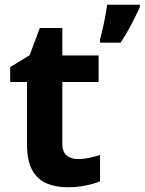

<svg xmlns="http://www.w3.org/2000/svg" viewBox="-20 -780 610 810"><path d="M308 -109Q333 -109 356 -114Q379 -119 402 -126V-15Q378 -5 342.5 2.5Q307 10 265 10Q216 10 177.5 -6Q139 -22 116.5 -61.5Q94 -101 94 -171V-434H23V-497L105 -547L148 -662H243V-546H396V-434H243V-171Q243 -140 261 -124.5Q279 -109 308 -109ZM570 -750Q555 -717 535 -678.5Q515 -640 489 -600H402V-613Q410 -642 419 -685Q428 -728 432 -760H570Z"/></svg>

Font: Noto Sans Bengali
Style: Bold
Weight: 700
Designer: Jelle Bosma - Monotype Design Team
Foundry: Monotype Imaging Inc.
Version: Version 2.003; ttfautohint (v1.8.4.7-5d5b)